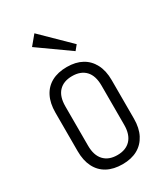

<svg xmlns="http://www.w3.org/2000/svg" viewBox="-192 -856 824 948"><g transform="rotate(-30 219.5 -382.0)"><path d="M220 7Q169 7 133 -12.5Q97 -32 78 -69.5Q59 -107 59 -160V-380Q59 -433 78 -470.5Q97 -508 133 -527.5Q169 -547 220 -547Q270 -547 305.5 -527.5Q341 -508 360.5 -470.5Q380 -433 380 -380V-160Q380 -107 360.5 -69.5Q341 -32 305.5 -12.5Q270 7 220 7ZM220 -45Q269 -45 296 -74Q323 -103 323 -158V-382Q323 -438 296 -466.5Q269 -495 220 -495Q171 -495 144 -466.5Q117 -438 117 -382V-158Q117 -103 144 -74Q171 -45 220 -45ZM319 -620 297 -593 121 -718 165 -771Z"/></g></svg>

Font: Pathway Extreme Condensed Thin
Style: Regular
Weight: 250
Width: 3
Version: Version 1.001;gftools[0.9.26]